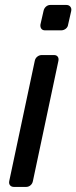

<svg xmlns="http://www.w3.org/2000/svg" viewBox="-20 -737 301 757"><path d="M35.2 0Q25 0 19.7 -6.4Q14.4 -12.7 16.4 -22.9L117.1 -497.1Q119.1 -507.3 127 -513.6Q135 -520 145.2 -520H192.6Q202.7 -520 207.5 -513.6Q212.3 -507.3 210.3 -497.1L109.7 -22.9Q107.7 -12.7 100.2 -6.4Q92.7 0 82.6 0ZM158.1 -617.3Q147.9 -617.3 143.1 -623.6Q138.2 -630 139.4 -640.2L151.6 -693.7Q153.6 -703.9 161.1 -710.7Q168.7 -717.5 178.9 -717.5H241.4Q251.6 -717.5 257.2 -710.7Q262.8 -703.9 260.8 -693.7L248.6 -640.2Q247.4 -630 239.2 -623.6Q230.9 -617.3 220.7 -617.3Z"/></svg>

Font: Rubik Light
Style: Italic
Weight: 300
Italic angle: -12°
Designer: Hubert and Fischer
Foundry: Hubert and Fischer
Version: Version 2.300;gftools[0.9.30]